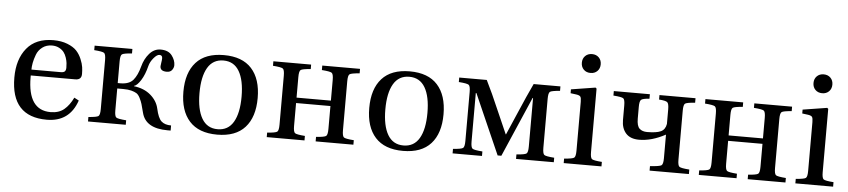

<svg xmlns="http://www.w3.org/2000/svg" viewBox="-43 -970 5462 1236"><g transform="rotate(5 2688.0 -351.5)"><path d="M154 -301H343Q363 -301 370 -309Q377 -317 377 -333Q377 -347 375.5 -362Q374 -377 367.5 -397Q361 -417 350 -431.5Q339 -446 319 -456.5Q299 -467 273 -467Q237 -467 211 -447.5Q185 -428 174 -398.5Q163 -369 158.5 -345Q154 -321 154 -301ZM49 -241Q49 -359 107.5 -430.5Q166 -502 279 -502Q331 -502 370 -486.5Q409 -471 429.5 -449Q450 -427 462.5 -397Q475 -367 478 -345Q481 -323 481 -301Q481 -263 441 -263H153V-252Q153 -39 300 -39Q354 -39 387.5 -67Q421 -95 445 -145L475 -129Q427 12 280 12Q49 12 49 -241Z M546 0V-29Q600 -33 610.5 -41Q621 -49 621 -87V-403Q621 -441 610.5 -449Q600 -457 546 -461V-490H790V-461Q736 -457 725.5 -449Q715 -441 715 -403V-263H732Q789 -263 815 -294Q841 -325 856 -382Q869 -432 899.5 -467Q930 -502 972 -502Q1022 -502 1045 -471.5Q1068 -441 1068 -409Q1068 -393 1057 -378Q1046 -363 1023 -363Q980 -363 980 -395Q980 -401 983 -418.5Q986 -436 986 -447Q986 -467 967 -467Q951 -467 930 -442Q909 -417 902 -390Q888 -333 864.5 -296Q841 -259 821 -254V-252Q887 -244 929.5 -207.5Q972 -171 983 -121Q996 -61 1018 -41Q1040 -21 1081 -21V12H1061Q919 12 894 -86Q884 -125 879 -142Q874 -159 863.5 -180Q853 -201 840 -209Q827 -217 806 -222.5Q785 -228 753 -228H715V-87Q715 -49 725.5 -41Q736 -33 790 -29V0Z M1279 -409Q1245 -351 1245 -245Q1245 -139 1279 -81Q1313 -23 1381 -23Q1449 -23 1483 -81Q1517 -139 1517 -245Q1517 -351 1483 -409Q1449 -467 1381 -467Q1313 -467 1279 -409ZM1201.5 -55Q1141 -122 1141 -245Q1141 -368 1201.5 -435Q1262 -502 1381 -502Q1500 -502 1560.5 -435Q1621 -368 1621 -245Q1621 -122 1560.5 -55Q1500 12 1381 12Q1262 12 1201.5 -55Z M1701 0V-29Q1755 -33 1765.5 -41Q1776 -49 1776 -87V-403Q1776 -441 1765.5 -449Q1755 -457 1701 -461V-490H1945V-461Q1891 -457 1880.5 -449Q1870 -441 1870 -403V-270H2092V-403Q2092 -441 2081.5 -449Q2071 -457 2017 -461V-490H2261V-461Q2207 -457 2196.5 -449Q2186 -441 2186 -403V-87Q2186 -49 2196.5 -41Q2207 -33 2261 -29V0H2017V-29Q2071 -33 2081.5 -41Q2092 -49 2092 -87V-235H1870V-87Q1870 -49 1880.5 -41Q1891 -33 1945 -29V0Z M2480 -409Q2446 -351 2446 -245Q2446 -139 2480 -81Q2514 -23 2582 -23Q2650 -23 2684 -81Q2718 -139 2718 -245Q2718 -351 2684 -409Q2650 -467 2582 -467Q2514 -467 2480 -409ZM2402.5 -55Q2342 -122 2342 -245Q2342 -368 2402.5 -435Q2463 -502 2582 -502Q2701 -502 2761.5 -435Q2822 -368 2822 -245Q2822 -122 2761.5 -55Q2701 12 2582 12Q2463 12 2402.5 -55Z M2902 0V-29Q2956 -33 2966.5 -41Q2977 -49 2977 -87V-403Q2977 -441 2966.5 -449Q2956 -457 2902 -461V-490H3080Q3116 -419 3174 -284L3232 -152H3234L3292 -286Q3348 -417 3383 -490H3556V-461Q3502 -457 3491.5 -449Q3481 -441 3481 -403V-87Q3481 -49 3491.5 -41Q3502 -33 3556 -29V0H3312V-29Q3366 -33 3376.5 -41Q3387 -49 3387 -87V-400H3384L3216 -12H3192L3021 -400H3017V-87Q3017 -49 3027.5 -41Q3038 -33 3092 -29V0Z M3620 0V-29Q3674 -33 3684.5 -41Q3695 -49 3695 -87V-402Q3695 -428 3689 -436Q3683 -444 3663 -447L3625 -452V-477L3782 -502L3789 -496V-87Q3789 -49 3799.5 -41Q3810 -33 3864 -29V0ZM3697 -610Q3680 -627 3680 -654Q3680 -681 3697 -698Q3714 -715 3741 -715Q3768 -715 3785 -698Q3802 -681 3802 -654Q3802 -627 3785 -610Q3768 -593 3741 -593Q3714 -593 3697 -610Z M3901 -461V-490H4134V-461Q4090 -458 4080 -448.5Q4070 -439 4070 -403V-327Q4070 -279 4088 -262.5Q4106 -246 4137 -246Q4197 -246 4225.5 -259Q4254 -272 4260 -309V-403Q4260 -439 4250 -448.5Q4240 -458 4196 -461V-490H4429V-461Q4375 -457 4364.5 -449Q4354 -441 4354 -403V-87Q4354 -49 4364.5 -41Q4375 -33 4429 -29V0H4175V-29Q4237 -33 4248.5 -41Q4260 -49 4260 -87V-240Q4171 -192 4090 -192Q4033 -192 4004.5 -224Q3976 -256 3976 -309V-403Q3976 -441 3965.5 -449Q3955 -457 3901 -461Z M4493 0V-29Q4547 -33 4557.5 -41Q4568 -49 4568 -87V-403Q4568 -441 4557.5 -449Q4547 -457 4493 -461V-490H4737V-461Q4683 -457 4672.5 -449Q4662 -441 4662 -403V-270H4884V-403Q4884 -441 4873.5 -449Q4863 -457 4809 -461V-490H5053V-461Q4999 -457 4988.5 -449Q4978 -441 4978 -403V-87Q4978 -49 4988.5 -41Q4999 -33 5053 -29V0H4809V-29Q4863 -33 4873.5 -41Q4884 -49 4884 -87V-235H4662V-87Q4662 -49 4672.5 -41Q4683 -33 4737 -29V0Z M5117 0V-29Q5171 -33 5181.5 -41Q5192 -49 5192 -87V-402Q5192 -428 5186 -436Q5180 -444 5160 -447L5122 -452V-477L5279 -502L5286 -496V-87Q5286 -49 5296.5 -41Q5307 -33 5361 -29V0ZM5194 -610Q5177 -627 5177 -654Q5177 -681 5194 -698Q5211 -715 5238 -715Q5265 -715 5282 -698Q5299 -681 5299 -654Q5299 -627 5282 -610Q5265 -593 5238 -593Q5211 -593 5194 -610Z"/></g></svg>

Font: Heuristica
Style: Regular
Weight: 400
Version: Version 1.0.1 ; ttfautohint (v1.4.1)